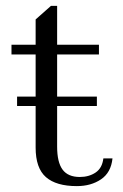

<svg xmlns="http://www.w3.org/2000/svg" viewBox="-20 -622 419 652"><path d="M362 -84Q357 -36 323 -13Q289 10 241 10Q171 10 136 -20.5Q101 -51 101 -121V-262H38V-294H101V-437H19V-470H101V-556L153 -602H174V-470H316V-437H174V-294H309V-262H174V-124Q174 -71 192.5 -46Q211 -21 251 -21Q282 -21 304.5 -36Q327 -51 331 -84Z"/></svg>

Font: Taviraj Light
Style: Regular
Weight: 300
Designer: Katatrad Team
Foundry: CadsonDemak
Version: Version 1.001